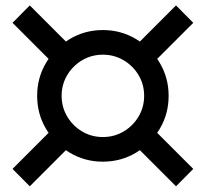

<svg xmlns="http://www.w3.org/2000/svg" viewBox="-20 -834 740 690"><path d="M349.5 -253Q285 -253 231.2 -285Q177.5 -317 145.5 -370.8Q113.5 -424.5 113.5 -489.5Q113.5 -554.5 145.5 -608.2Q177.5 -662 231.2 -694Q285 -726 349.5 -726Q414.5 -726 468.2 -694Q522 -662 554 -608.2Q586 -554.5 586 -489.5Q586 -424.5 554 -370.8Q522 -317 468.2 -285Q414.5 -253 349.5 -253ZM349.5 -341.5Q390.5 -341.5 424.2 -361.5Q458 -381.5 478 -415.2Q498 -449 498 -489.5Q498 -530.5 478 -564Q458 -597.5 424.2 -617.5Q390.5 -637.5 349.5 -637.5Q309 -637.5 275.2 -617.5Q241.5 -597.5 221.5 -564Q201.5 -530.5 201.5 -489.5Q201.5 -449 221.5 -415.2Q241.5 -381.5 275.2 -361.5Q309 -341.5 349.5 -341.5ZM522.5 -600 460.5 -662.5 612.5 -814.5 674.5 -752ZM177 -379 239 -316.5 87 -164.5 25 -227ZM239 -662.5 177 -600 25 -752 87 -814.5ZM460.5 -316.5 522.5 -379 674.5 -227 612.5 -164.5Z"/></svg>

Font: Edu VIC WA NT Hand
Style: Regular
Weight: 400
Designer: Tina and Corey Anderson, Eben Sorkin, Mirko Velimirovic
Foundry: Google for Education
Version: Version 1.000